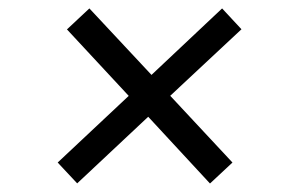

<svg xmlns="http://www.w3.org/2000/svg" viewBox="-20 -493 716 456"><path d="M117 -107 285.7 -265.3 139 -423.2 192.3 -473 339.8 -315.1 507.5 -473 553.5 -423.5 384.3 -265.5 532.1 -107 478.7 -57.2 332 -215.7 163.3 -57.5Z"/></svg>

Font: Ancizar Sans Thin
Style: Italic
Weight: 100
Italic angle: -4°
Designer: Cesar Puertas, Viviana Monsalve, Julian Moncada, Julian Prieto, Jose Castro, Mariel Hernandez, Felipe Aragon, Sara Alarc
Version: Version 8.100